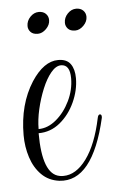

<svg xmlns="http://www.w3.org/2000/svg" viewBox="-43 -525 333 558"><g transform="rotate(-5 123.5 -246.5)"><path d="M108 0Q77 -4 56.5 -24.5Q36 -45 26 -76Q16 -107 16 -141Q16 -231 57 -295Q93 -350 135 -350Q160 -350 171 -334.5Q182 -319 182 -293Q182 -258 166 -223Q150 -188 122.5 -165.5Q95 -143 60 -143Q60 -23 110 -14Q114 -13 121 -13Q158 -13 188.5 -54.5Q219 -96 235 -172Q237 -182 242 -182Q248 -182 247 -172Q205 11 108 0ZM61 -155Q88 -155 112.5 -175.5Q137 -196 152.5 -228Q168 -260 168 -294Q168 -334 142 -334Q127 -334 112.5 -316.5Q98 -299 86.5 -271Q75 -243 68 -212.5Q61 -182 61 -155ZM192 -431Q178 -431 171 -438.5Q164 -446 164 -456Q164 -471 175 -482.5Q186 -494 200 -494Q213 -494 220.5 -486.5Q228 -479 228 -468Q228 -454 216.5 -442.5Q205 -431 192 -431ZM83 -431Q69 -431 62 -438.5Q55 -446 55 -456Q55 -471 66 -482.5Q77 -494 91 -494Q104 -494 111.5 -486.5Q119 -479 119 -468Q119 -454 107.5 -442.5Q96 -431 83 -431Z"/></g></svg>

Font: Updock
Style: Regular
Weight: 400
Designer: Robert E. Leuschke
Foundry: Robert E. Leuschke
Version: Version 1.010; ttfautohint (v1.8.4.7-5d5b)